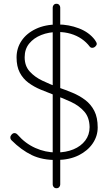

<svg xmlns="http://www.w3.org/2000/svg" viewBox="-20 -840 590 1020"><path d="M283 10Q205 11 149 -16Q93 -43 41 -95Q39 -97 37 -100.5Q35 -104 35 -110Q35 -118 42 -125.5Q49 -133 57 -133Q66 -133 74 -124Q114 -78 167.5 -54Q221 -30 279 -30Q330 -30 370 -46.5Q410 -63 433 -93.5Q456 -124 456 -165Q455 -216 428 -247Q401 -278 358.5 -298Q316 -318 269 -335Q232 -349 196 -364Q160 -379 131 -400.5Q102 -422 85 -454.5Q68 -487 68 -535Q68 -584 94.5 -623.5Q121 -663 170.5 -686.5Q220 -710 288 -710Q345 -710 399 -689.5Q453 -669 484 -628Q494 -614 494 -607Q494 -600 486.5 -593Q479 -586 470 -586Q462 -586 457 -592Q439 -616 413.5 -633.5Q388 -651 356 -660.5Q324 -670 288 -670Q239 -670 199 -654Q159 -638 135 -608.5Q111 -579 111 -536Q111 -490 137.5 -460.5Q164 -431 205 -411.5Q246 -392 289 -376Q327 -363 364.5 -347.5Q402 -332 432.5 -309Q463 -286 481 -251Q499 -216 499 -163Q499 -117 472.5 -78Q446 -39 398 -15Q350 9 283 10ZM300 140Q300 148 294.5 154Q289 160 280 160Q271 160 265.5 154Q260 148 260 140V-800Q260 -808 265.5 -814Q271 -820 280 -820Q289 -820 294.5 -814Q300 -808 300 -800Z"/></svg>

Font: Quicksand Light Light
Style: Regular
Weight: 300
Version: Version 3.006